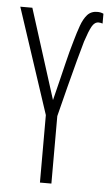

<svg xmlns="http://www.w3.org/2000/svg" viewBox="-52 -755 448 790"><g transform="rotate(5 171.5 -360.0)"><path d="M167.5 -342.8Q181.2 -397.5 190.2 -434.6Q199.2 -471.7 205.6 -498Q211.9 -524.4 217.8 -546.4Q223.6 -568.4 231 -593.3Q240.7 -627.9 251 -656.7Q261.2 -685.5 276.6 -702.9Q292 -720.2 318.4 -720.2Q332 -720.2 343.3 -714.8V-674.3Q334.5 -677.2 326.7 -677.2Q310.1 -677.2 299.1 -657.5Q288.1 -637.7 273.9 -594.2Q264.6 -563 251.5 -513.7Q238.3 -464.4 222.7 -404.1Q207 -343.8 190.9 -278.8V0H143.6V-278.8L0 -713.9H49.8Z"/></g></svg>

Font: Open Sans Condensed Light
Style: Regular
Weight: 300
Width: 3
Designer: Monotype Design Team
Foundry: Monotype Imaging Inc.
Version: Version 3.003; ttfautohint (v1.8.4)